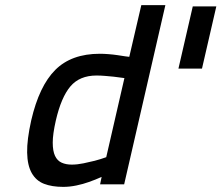

<svg xmlns="http://www.w3.org/2000/svg" viewBox="-20 -720 865 750"><path d="M465 0H371L377 -29Q353 -18 327 -9Q305 -1 278.5 4.5Q252 10 227 10Q183 10 152 -2Q121 -14 104 -44Q87 -74 86 -124Q85 -174 102 -250Q133 -384 196 -447Q259 -510 370 -510Q385 -510 404 -508.5Q423 -507 439.5 -504.5Q456 -502 469 -500Q482 -498 485 -498L532 -700H626ZM260 -77Q282 -77 306 -82Q330 -87 350 -92Q373 -98 395 -106L466 -415Q462 -415 450.5 -417Q439 -419 423.5 -420.5Q408 -422 390.5 -423.5Q373 -425 357 -425Q291 -425 255 -382.5Q219 -340 198 -249Q186 -196 186 -163Q186 -130 195 -111Q204 -92 221 -84.5Q238 -77 260 -77ZM769 -452H677L733 -695H825Z"/></svg>

Font: Panefresco 600wt
Style: Italic
Weight: 600
Foundry: Campivisivi & Chank Co
Version: Version 1.000